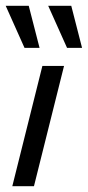

<svg xmlns="http://www.w3.org/2000/svg" viewBox="-28 -645 305 665"><path d="M14.6 0 118.8 -416.7H193.8L89.6 0ZM204.2 -479.2 138.9 -625H218.8L256.2 -479.2ZM56.9 -479.2 -8.3 -625H71.5L109 -479.2Z"/></svg>

Font: Afacad
Style: Italic
Weight: 400
Italic angle: -14°
Designer: Kristian Moeller
Foundry: Dicotype
Version: Version 1.000